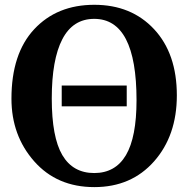

<svg xmlns="http://www.w3.org/2000/svg" viewBox="-20 -763 787 793"><path d="M503.4 -323.7H234.9V-409.7H503.4ZM369.6 9.8Q215.3 9.8 121.3 -96.7Q27.3 -203.1 27.3 -355.5Q27.3 -541.5 121.3 -642.3Q215.3 -743.2 369.6 -743.2Q522.5 -743.2 616.5 -642.3Q710.4 -541.5 710.4 -369.1Q710.4 -203.1 616.5 -96.7Q522.5 9.8 369.6 9.8ZM369.1 -48.3Q456.5 -48.3 500.2 -122.3Q543.9 -196.3 543.9 -349.1Q543.9 -517.1 500.2 -601.1Q456.5 -685.1 369.1 -685.1Q281.2 -685.1 237.5 -601.1Q193.8 -517.1 193.8 -356.4Q193.8 -196.3 237.5 -122.3Q281.2 -48.3 369.1 -48.3Z"/></svg>

Font: Munson
Style: Bold
Weight: 700
Designer: Paul James MIller
Foundry: High-Logic / Made with FontCreator
Version: Version 2.10;May 5, 2019;FontCreator 11.5.0.2430 64-bit